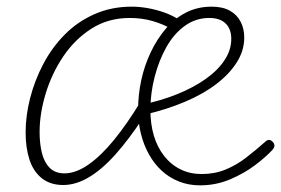

<svg xmlns="http://www.w3.org/2000/svg" viewBox="-20 -539 845 577"><path d="M170 17Q131 17 105.5 -3.5Q80 -24 68.5 -59.5Q57 -95 57 -141Q57 -191 70.5 -244Q84 -297 110 -346.5Q136 -396 174.5 -435Q213 -474 264 -496.5Q315 -519 376 -519Q399 -519 424.5 -514.5Q450 -510 475 -501Q500 -492 521 -478L499 -450Q472 -466 439.5 -475.5Q407 -485 370 -485Q305 -485 255 -453Q205 -421 170.5 -370Q136 -319 117.5 -258.5Q99 -198 99 -142Q99 -109 105.5 -81Q112 -53 128.5 -35.5Q145 -18 174 -18Q208 -18 246 -44.5Q284 -71 323 -119Q362 -167 401 -231L410 -185Q368 -121 327.5 -75.5Q287 -30 247.5 -6.5Q208 17 170 17ZM581 18Q547 18 518 6.5Q489 -5 466.5 -25.5Q444 -46 428 -74.5Q412 -103 403.5 -137Q395 -171 395 -209Q395 -254 404.5 -298Q414 -342 433 -382Q452 -422 478.5 -453Q505 -484 539.5 -501.5Q574 -519 616 -519Q649 -519 670.5 -507Q692 -495 703 -474Q714 -453 714 -426Q714 -387 691.5 -351.5Q669 -316 629.5 -286Q590 -256 535.5 -233Q481 -210 417 -195L404 -224Q463 -236 512.5 -256Q562 -276 598.5 -302Q635 -328 655 -358.5Q675 -389 675 -422Q675 -452 658 -468.5Q641 -485 609 -485Q568 -485 535 -461Q502 -437 479.5 -396.5Q457 -356 444.5 -307Q432 -258 432 -209Q432 -166 442.5 -131Q453 -96 473.5 -70Q494 -44 522.5 -30Q551 -16 586 -16Q625 -16 658 -29.5Q691 -43 720.5 -66Q750 -89 776 -112Q782 -118 787.5 -118.5Q793 -119 798 -114Q803 -110 804.5 -104Q806 -98 800 -90Q780 -68 747 -43Q714 -18 671.5 0Q629 18 581 18Z"/></svg>

Font: Playwrite CU Thin
Style: Regular
Weight: 250
Designer: Veronika Burian, José Scaglione
Foundry: TypeTogether
Version: Version 1.002